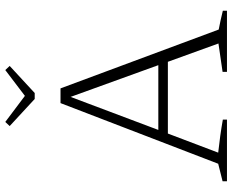

<svg xmlns="http://www.w3.org/2000/svg" viewBox="-98 -802 899 744"><g transform="rotate(-90 352.0 -429.5)"><path d="M610 -32Q647 -25 683 -16V0H446V-17L556 -33L485 -229H207L133 -34Q199 -27 261 -16V0H22V-17L90 -34L325 -645H382ZM221 -266H472L349 -606ZM341 -745 236 -842 252 -859 353 -783 453 -859 469 -842 364 -745Z"/></g></svg>

Font: Piazzolla ExtraLight
Style: Regular
Weight: 200
Designer: Juan Pablo del Peral
Foundry: Huerta Tipografica
Version: Version 1.330